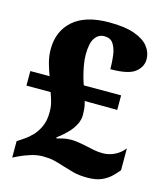

<svg xmlns="http://www.w3.org/2000/svg" viewBox="-110 -810 789 905"><g transform="rotate(15 284.5 -357.0)"><path d="M400 10Q358 10 329.5 2Q301 -6 278 -13Q248 -23 226 -28Q204 -33 172 -33Q144 -33 114 -23.5Q84 -14 61 -3L34 10V-70L67 -92Q84 -103 103 -122.5Q122 -142 135.5 -171Q149 -200 149 -241Q149 -269 143.5 -289.5Q138 -310 129 -335H11V-406H105Q97 -426 87 -460.5Q77 -495 77 -531Q77 -619 136.5 -671.5Q196 -724 312 -724Q389 -724 436 -707Q483 -690 504.5 -662Q526 -634 526 -601Q526 -564 493.5 -538Q461 -512 373 -512Q373 -548 368.5 -580.5Q364 -613 350 -634Q336 -655 307 -655Q277 -655 260 -629.5Q243 -604 243 -548Q243 -524 248 -496.5Q253 -469 259.5 -445Q266 -421 272 -406H454V-335L295 -336Q301 -316 302.5 -300.5Q304 -285 304 -271Q304 -246 292 -222.5Q280 -199 259 -177.5Q238 -156 210 -135L213 -131Q222 -134 241 -138.5Q260 -143 279 -143Q293 -143 306 -141.5Q319 -140 332.5 -137.5Q346 -135 360 -132Q378 -128 397.5 -124Q417 -120 440 -120Q460 -120 479 -126Q498 -132 515 -143.5Q532 -155 545 -172V-65Q532 -49 514 -31.5Q496 -14 469 -2Q442 10 400 10Z"/></g></svg>

Font: Noto Serif Kannada Black
Style: Regular
Weight: 900
Version: Version 2.003